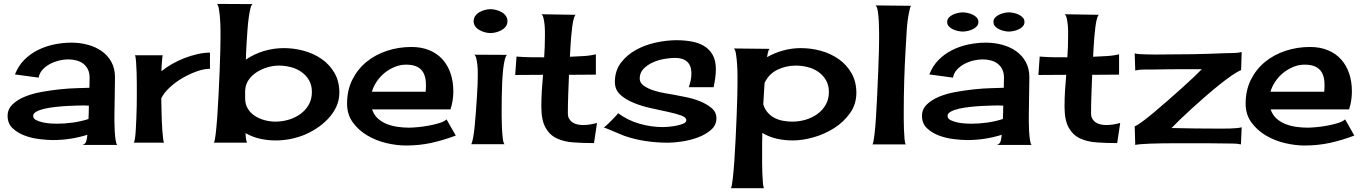

<svg xmlns="http://www.w3.org/2000/svg" viewBox="-20 -741 7083 997"><path d="M408.2 11.7Q424.8 6.8 428.7 -10.3Q432.6 -27.3 433.6 -41Q389.6 -27.3 344.7 -20.5Q299.8 -13.7 254.9 -13.7Q225.6 -13.7 185.1 -18.6Q144.5 -23.4 107.9 -37.1Q71.3 -50.8 45.4 -75.2Q19.5 -99.6 19.5 -139.6Q19.5 -173.8 44.4 -198.2Q69.3 -222.7 108.4 -238.8Q147.5 -254.9 196.3 -263.7Q245.1 -272.5 292 -277.3Q338.9 -282.2 379.9 -283.2Q420.9 -284.2 444.3 -285.2Q444.3 -298.8 444.8 -311.5Q445.3 -324.2 445.3 -337.9Q445.3 -362.3 436.5 -380.4Q427.7 -398.4 412.6 -410.2Q397.5 -421.9 377 -427.2Q356.4 -432.6 334 -432.6Q312.5 -432.6 287.6 -426.8Q262.7 -420.9 240.2 -409.2Q217.8 -397.5 201.2 -379.4Q184.6 -361.3 180.7 -337.9L57.6 -354.5Q75.2 -399.4 106.4 -430.7Q137.7 -461.9 177.2 -481.4Q216.8 -501 261.7 -510.3Q306.6 -519.5 351.6 -519.5Q394.5 -519.5 435.1 -508.8Q475.6 -498 507.3 -476.1Q539.1 -454.1 558.1 -419.9Q577.1 -385.7 577.1 -338.9Q577.1 -289.1 575.7 -239.7Q574.2 -190.4 574.2 -140.6Q574.2 -131.8 574.2 -108.9Q574.2 -85.9 575.7 -61Q577.1 -36.1 580.1 -15.1Q583 5.9 588.9 11.7ZM152.3 -139.6Q152.3 -125 168 -117.2Q183.6 -109.4 204.6 -105Q225.6 -100.6 246.1 -99.6Q266.6 -98.6 275.4 -98.6Q316.4 -98.6 358.4 -104.5Q400.4 -110.4 439.5 -123Q440.4 -140.6 440.9 -158.2Q441.4 -175.8 441.4 -192.4L416 -193.4Q407.2 -193.4 384.3 -192.9Q361.3 -192.4 332 -190.9Q302.7 -189.5 271 -186Q239.3 -182.6 212.9 -176.8Q186.5 -170.9 169.4 -161.6Q152.3 -152.3 152.3 -139.6Z M818.4 -371.1Q841.8 -390.6 872.6 -408.2Q903.3 -425.8 937 -439Q970.7 -452.1 1005.4 -460Q1040 -467.8 1070.3 -467.8V-383.8Q1039.1 -383.8 1001 -370.1Q962.9 -356.4 926.3 -335Q889.6 -313.5 860.4 -286.1Q831.1 -258.8 817.4 -230.5Q817.4 -223.6 817.9 -205.1Q818.4 -186.5 818.8 -162.1Q819.3 -137.7 820.3 -110.8Q821.3 -84 823.2 -60.5Q825.2 -37.1 827.1 -20.5Q829.1 -3.9 832 0H673.8Q677.7 -2 680.7 -21Q683.6 -40 685.1 -67.4Q686.5 -94.7 688 -126.5Q689.5 -158.2 689.9 -187.5Q690.4 -216.8 690.4 -238.3Q690.4 -259.8 690.4 -266.6Q690.4 -275.4 690.4 -303.7Q690.4 -332 689.5 -363.3Q688.5 -394.5 686.5 -421.4Q684.6 -448.2 680.7 -454.1H825.2Q823.2 -448.2 822.3 -437Q821.3 -425.8 820.3 -413.1Q819.3 -400.4 818.8 -388.7Q818.4 -377 818.4 -371.1Z M1454.1 -491.2Q1506.8 -491.2 1558.1 -477.1Q1609.4 -462.9 1650.4 -434.6Q1691.4 -406.2 1716.8 -362.3Q1742.2 -318.4 1742.2 -259.8Q1742.2 -219.7 1725.6 -185.1Q1709 -150.4 1681.6 -122.1Q1654.3 -93.8 1620.6 -72.3Q1586.9 -50.8 1553.7 -38.1Q1484.4 -11.7 1411.1 -11.7Q1370.1 -11.7 1330.6 -20.5Q1291 -29.3 1254.9 -49.8Q1255.9 -39.1 1256.8 -24.9Q1257.8 -10.7 1262.7 0H1090.8Q1095.7 -7.8 1100.1 -45.9Q1104.5 -84 1108.4 -137.7Q1112.3 -191.4 1115.2 -253.9Q1118.2 -316.4 1120.6 -374Q1123 -431.6 1124 -477.5Q1125 -523.4 1125 -543.9Q1125 -554.7 1125 -581.5Q1125 -608.4 1123 -637.7Q1121.1 -667 1117.2 -691.4Q1113.3 -715.8 1106.4 -720.7L1292 -719.7Q1285.2 -716.8 1280.3 -697.3Q1275.4 -677.7 1271.5 -648.9Q1267.6 -620.1 1265.1 -585.9Q1262.7 -551.8 1260.7 -521Q1258.8 -490.2 1257.8 -465.8Q1256.8 -441.4 1256.8 -431.6Q1299.8 -460.9 1350.6 -476.1Q1401.4 -491.2 1454.1 -491.2ZM1410.2 -109.4Q1444.3 -109.4 1478 -119.1Q1511.7 -128.9 1539.1 -148.4Q1566.4 -168 1583 -196.8Q1599.6 -225.6 1599.6 -263.7Q1599.6 -298.8 1584.5 -324.7Q1569.3 -350.6 1544.9 -367.7Q1520.5 -384.8 1489.7 -392.6Q1459 -400.4 1427.7 -400.4Q1399.4 -400.4 1369.1 -391.6Q1338.9 -382.8 1313 -366.2Q1287.1 -349.6 1270.5 -325.2Q1253.9 -300.8 1252.9 -268.6V-230.5Q1252.9 -199.2 1267.1 -176.3Q1281.2 -153.3 1304.2 -138.7Q1327.1 -124 1355 -116.7Q1382.8 -109.4 1410.2 -109.4Z M2087.9 14.6Q2040 14.6 1986.3 2Q1932.6 -10.7 1887.2 -37.6Q1841.8 -64.5 1812 -105.5Q1782.2 -146.5 1782.2 -203.1Q1782.2 -272.5 1809.6 -327.1Q1836.9 -381.8 1882.8 -419.4Q1928.7 -457 1989.3 -477.1Q2049.8 -497.1 2116.2 -497.1Q2168.9 -497.1 2210 -480Q2251 -462.9 2278.3 -432.1Q2305.7 -401.4 2319.8 -359.4Q2334 -317.4 2334 -266.6Q2334 -217.8 2319.3 -172.9H1912.1Q1921.9 -143.6 1942.9 -125Q1963.9 -106.4 1990.7 -96.2Q2017.6 -85.9 2047.4 -82Q2077.1 -78.1 2103.5 -78.1Q2120.1 -78.1 2147.9 -80.6Q2175.8 -83 2205.1 -88.4Q2234.4 -93.8 2260.3 -101.6Q2286.1 -109.4 2298.8 -121.1L2346.7 -37.1Q2282.2 -12.7 2219.7 1Q2157.2 14.6 2087.9 14.6ZM2087.9 -405.3Q2058.6 -405.3 2029.8 -393.6Q2001 -381.8 1977.5 -362.8Q1954.1 -343.8 1936.5 -317.9Q1918.9 -292 1911.1 -264.6H2190.4Q2193.4 -293.9 2190.9 -319.8Q2188.5 -345.7 2177.7 -364.7Q2167 -383.8 2145.5 -394.5Q2124 -405.3 2087.9 -405.3Z M2442.4 -457 2614.3 -456.1Q2609.4 -455.1 2606.9 -447.8Q2604.5 -440.4 2602.5 -436.5Q2595.7 -412.1 2592.3 -377.4Q2588.9 -342.8 2587.4 -305.2Q2585.9 -267.6 2585.4 -232.4Q2585 -197.3 2585 -170.9Q2585 -162.1 2585 -135.3Q2585 -108.4 2586.4 -78.1Q2587.9 -47.9 2590.8 -22.9Q2593.8 2 2599.6 7.8H2426.8Q2431.6 1 2436.5 -24.4Q2441.4 -49.8 2444.8 -85Q2448.2 -120.1 2451.2 -160.6Q2454.1 -201.2 2456.5 -237.8Q2459 -274.4 2460 -303.2Q2460.9 -332 2460.9 -342.8Q2460.9 -348.6 2460.9 -366.2Q2460.9 -383.8 2459 -402.8Q2457 -421.9 2453.1 -438Q2449.2 -454.1 2442.4 -457ZM2527.3 -693.4Q2540 -693.4 2555.7 -689.5Q2571.3 -685.5 2584.5 -678.2Q2597.7 -670.9 2606.4 -658.7Q2615.2 -646.5 2615.2 -630.9Q2615.2 -615.2 2606.4 -603.5Q2597.7 -591.8 2584.5 -584.5Q2571.3 -577.1 2555.7 -573.2Q2540 -569.3 2527.3 -569.3Q2513.7 -569.3 2498.5 -573.2Q2483.4 -577.1 2470.2 -584.5Q2457 -591.8 2448.2 -603.5Q2439.5 -615.2 2439.5 -630.9Q2439.5 -646.5 2448.2 -658.7Q2457 -670.9 2470.2 -678.2Q2483.4 -685.5 2498.5 -689.5Q2513.7 -693.4 2527.3 -693.4Z M2928.7 -152.3Q2928.7 -135.7 2935.5 -124Q2942.4 -112.3 2953.6 -105Q2964.8 -97.7 2979 -94.7Q2993.2 -91.8 3007.8 -91.8Q3026.4 -91.8 3044.4 -94.7Q3062.5 -97.7 3080.1 -102.5L3064.5 2Q3007.8 2 2958 -1.5Q2908.2 -4.9 2871.1 -22.5Q2834 -40 2812.5 -78.6Q2791 -117.2 2791 -187.5Q2791 -228.5 2793.5 -270Q2795.9 -311.5 2799.8 -352.5L2655.3 -351.6L2662.1 -447.3Q2697.3 -444.3 2733.4 -443.8Q2769.5 -443.4 2805.7 -443.4Q2807.6 -471.7 2808.6 -498.5Q2809.6 -525.4 2809.6 -553.7Q2809.6 -559.6 2809.6 -577.1Q2809.6 -594.7 2807.6 -613.8Q2805.7 -632.8 2801.8 -648.4Q2797.9 -664.1 2791 -667L2970.7 -664.1Q2966.8 -664.1 2964.8 -658.2Q2962.9 -652.3 2960.9 -649.4Q2955.1 -630.9 2951.7 -604.5Q2948.2 -578.1 2945.8 -549.3Q2943.4 -520.5 2941.9 -493.7Q2940.4 -466.8 2939.5 -446.3Q2972.7 -448.2 3006.8 -449.7Q3041 -451.2 3074.2 -459V-353.5L2934.6 -352.5Q2932.6 -302.7 2930.7 -252.4Q2928.7 -202.1 2928.7 -152.3Z M3570.3 -359.4Q3570.3 -400.4 3548.3 -420.4Q3526.4 -440.4 3485.4 -440.4Q3461.9 -440.4 3430.2 -435.1Q3398.4 -429.7 3370.1 -417Q3341.8 -404.3 3321.8 -383.8Q3301.8 -363.3 3301.8 -333Q3301.8 -310.5 3323.7 -295.4Q3345.7 -280.3 3375 -271Q3404.3 -261.7 3434.1 -256.8Q3463.9 -252 3479.5 -249Q3503.9 -244.1 3541.5 -236.8Q3579.1 -229.5 3614.3 -215.3Q3649.4 -201.2 3674.8 -180.2Q3700.2 -159.2 3700.2 -127Q3700.2 -90.8 3671.9 -66.4Q3643.6 -42 3604 -27.3Q3564.5 -12.7 3521.5 -6.3Q3478.5 0 3450.2 0Q3391.6 0 3334 -8.3Q3276.4 -16.6 3220.7 -36.1Q3213.9 -39.1 3198.2 -45.4Q3182.6 -51.8 3165.5 -59.1Q3148.4 -66.4 3133.8 -72.3Q3119.1 -78.1 3115.2 -78.1Q3117.2 -79.1 3128.9 -89.8Q3140.6 -100.6 3153.8 -113.8Q3167 -127 3177.7 -138.7Q3188.5 -150.4 3189.5 -153.3Q3239.3 -116.2 3300.3 -98.6Q3361.3 -81.1 3422.9 -81.1Q3429.7 -81.1 3449.2 -82.5Q3468.8 -84 3489.7 -87.9Q3510.7 -91.8 3527.3 -98.6Q3543.9 -105.5 3543.9 -116.2Q3543.9 -131.8 3516.6 -141.6Q3489.3 -151.4 3447.8 -160.2Q3406.2 -168.9 3358.4 -179.7Q3310.5 -190.4 3269 -207.5Q3227.5 -224.6 3200.2 -250Q3172.9 -275.4 3172.9 -315.4Q3172.9 -374 3204.6 -415.5Q3236.3 -457 3284.2 -482.9Q3332 -508.8 3387.7 -520.5Q3443.4 -532.2 3492.2 -532.2Q3532.2 -532.2 3569.3 -525.9Q3606.4 -519.5 3634.8 -502.9Q3663.1 -486.3 3680.2 -457Q3697.3 -427.7 3697.3 -380.9Q3697.3 -357.4 3693.8 -334Q3690.4 -310.5 3685.5 -288.1H3556.6Q3562.5 -304.7 3566.4 -322.8Q3570.3 -340.8 3570.3 -359.4Z M4138.7 -491.2Q4191.4 -491.2 4242.7 -477.1Q4293.9 -462.9 4335 -434.1Q4376 -405.3 4401.4 -361.3Q4426.8 -317.4 4426.8 -258.8Q4426.8 -200.2 4394.5 -154.3Q4362.3 -108.4 4313 -76.7Q4263.7 -44.9 4205.6 -28.3Q4147.5 -11.7 4095.7 -11.7Q4054.7 -11.7 4014.6 -20.5Q3974.6 -29.3 3938.5 -50.8Q3937.5 -20.5 3937.5 9.3Q3937.5 39.1 3937.5 69.3Q3937.5 80.1 3937.5 105Q3937.5 129.9 3938.5 157.2Q3939.5 184.6 3941.4 207.5Q3943.4 230.5 3947.3 236.3H3775.4Q3780.3 228.5 3784.7 190.4Q3789.1 152.3 3793 98.1Q3796.9 43.9 3799.8 -19Q3802.7 -82 3805.2 -139.6Q3807.6 -197.3 3808.6 -243.7Q3809.6 -290 3809.6 -310.5Q3809.6 -321.3 3809.6 -348.6Q3809.6 -376 3807.6 -405.8Q3805.7 -435.5 3801.8 -460Q3797.9 -484.4 3791 -489.3L3976.6 -487.3Q3969.7 -480.5 3967.3 -467.3Q3964.8 -454.1 3962.9 -444.3Q4002.9 -466.8 4047.4 -479Q4091.8 -491.2 4138.7 -491.2ZM4094.7 -109.4Q4128.9 -109.4 4162.6 -119.1Q4196.3 -128.9 4223.6 -148.4Q4251 -168 4267.6 -196.8Q4284.2 -225.6 4284.2 -263.7Q4284.2 -298.8 4269 -324.7Q4253.9 -350.6 4229.5 -367.7Q4205.1 -384.8 4174.3 -392.6Q4143.6 -400.4 4112.3 -400.4Q4061.5 -400.4 4017.1 -378.9Q3972.7 -357.4 3950.2 -310.5Q3948.2 -282.2 3946.8 -254.9Q3945.3 -227.5 3943.4 -199.2Q3951.2 -173.8 3966.8 -156.2Q3982.4 -138.7 4002.4 -128.4Q4022.5 -118.2 4046.4 -113.8Q4070.3 -109.4 4094.7 -109.4Z M4544.9 -535.2Q4544.9 -543.9 4544.9 -570.8Q4544.9 -597.7 4543.5 -627.9Q4542 -658.2 4538.1 -683.1Q4534.2 -708 4526.4 -712.9L4712.9 -710.9Q4708 -710 4705.6 -699.2Q4703.1 -688.5 4702.1 -684.6Q4691.4 -635.7 4688.5 -585.4Q4685.5 -535.2 4682.6 -485.4Q4677.7 -402.3 4675.3 -321.3Q4672.9 -240.2 4672.9 -157.2Q4672.9 -149.4 4672.9 -124.5Q4672.9 -99.6 4673.8 -72.3Q4674.8 -44.9 4676.8 -21Q4678.7 2.9 4683.6 8.8H4510.7Q4515.6 1 4520.5 -38.6Q4525.4 -78.1 4528.8 -133.3Q4532.2 -188.5 4535.2 -252.4Q4538.1 -316.4 4540.5 -374Q4543 -431.6 4543.9 -475.6Q4544.9 -519.5 4544.9 -535.2Z M5156.2 11.7Q5172.9 6.8 5176.8 -10.3Q5180.7 -27.3 5181.6 -41Q5137.7 -27.3 5092.8 -20.5Q5047.9 -13.7 5002.9 -13.7Q4973.6 -13.7 4933.1 -18.6Q4892.6 -23.4 4856 -37.1Q4819.3 -50.8 4793.5 -75.2Q4767.6 -99.6 4767.6 -139.6Q4767.6 -173.8 4792.5 -198.2Q4817.4 -222.7 4856.4 -238.8Q4895.5 -254.9 4944.3 -263.7Q4993.2 -272.5 5040 -277.3Q5086.9 -282.2 5127.9 -283.2Q5168.9 -284.2 5192.4 -285.2Q5192.4 -298.8 5192.9 -311.5Q5193.4 -324.2 5193.4 -337.9Q5193.4 -362.3 5184.6 -380.4Q5175.8 -398.4 5160.6 -410.2Q5145.5 -421.9 5125 -427.2Q5104.5 -432.6 5082 -432.6Q5060.5 -432.6 5035.6 -426.8Q5010.7 -420.9 4988.3 -409.2Q4965.8 -397.5 4949.2 -379.4Q4932.6 -361.3 4928.7 -337.9L4805.7 -354.5Q4823.2 -399.4 4854.5 -430.7Q4885.7 -461.9 4925.3 -481.4Q4964.8 -501 5009.8 -510.3Q5054.7 -519.5 5099.6 -519.5Q5142.6 -519.5 5183.1 -508.8Q5223.6 -498 5255.4 -476.1Q5287.1 -454.1 5306.2 -419.9Q5325.2 -385.7 5325.2 -338.9Q5325.2 -289.1 5323.7 -239.7Q5322.3 -190.4 5322.3 -140.6Q5322.3 -131.8 5322.3 -108.9Q5322.3 -85.9 5323.7 -61Q5325.2 -36.1 5328.1 -15.1Q5331.1 5.9 5336.9 11.7ZM4900.4 -139.6Q4900.4 -125 4916 -117.2Q4931.6 -109.4 4952.6 -105Q4973.6 -100.6 4994.1 -99.6Q5014.6 -98.6 5023.4 -98.6Q5064.5 -98.6 5106.4 -104.5Q5148.4 -110.4 5187.5 -123Q5188.5 -140.6 5189 -158.2Q5189.5 -175.8 5189.5 -192.4L5164.1 -193.4Q5155.3 -193.4 5132.3 -192.9Q5109.4 -192.4 5080.1 -190.9Q5050.8 -189.5 5019 -186Q4987.3 -182.6 4960.9 -176.8Q4934.6 -170.9 4917.5 -161.6Q4900.4 -152.3 4900.4 -139.6ZM5060.5 -627Q5060.5 -613.3 5051.8 -604Q5043 -594.7 5030.8 -588.9Q5018.6 -583 5004.4 -580.1Q4990.2 -577.1 4979.5 -577.1Q4968.8 -577.1 4954.6 -580.1Q4940.4 -583 4928.2 -588.9Q4916 -594.7 4907.2 -604Q4898.4 -613.3 4898.4 -627Q4898.4 -640.6 4907.2 -649.9Q4916 -659.2 4928.2 -665Q4940.4 -670.9 4954.6 -673.8Q4968.8 -676.8 4979.5 -676.8Q4990.2 -676.8 5004.4 -673.8Q5018.6 -670.9 5030.8 -665Q5043 -659.2 5051.8 -649.9Q5060.5 -640.6 5060.5 -627ZM5218.8 -676.8Q5229.5 -676.8 5243.7 -673.8Q5257.8 -670.9 5270 -665Q5282.2 -659.2 5291 -649.9Q5299.8 -640.6 5299.8 -627Q5299.8 -613.3 5291 -604Q5282.2 -594.7 5270 -588.9Q5257.8 -583 5243.7 -580.1Q5229.5 -577.1 5218.8 -577.1Q5208 -577.1 5194.3 -580.1Q5180.7 -583 5168.5 -588.9Q5156.2 -594.7 5147.5 -604Q5138.7 -613.3 5138.7 -627Q5138.7 -640.6 5147.5 -649.9Q5156.2 -659.2 5168.5 -665Q5180.7 -670.9 5194.3 -673.8Q5208 -676.8 5218.8 -676.8Z M5645.5 -152.3Q5645.5 -135.7 5652.3 -124Q5659.2 -112.3 5670.4 -105Q5681.6 -97.7 5695.8 -94.7Q5710 -91.8 5724.6 -91.8Q5743.2 -91.8 5761.2 -94.7Q5779.3 -97.7 5796.9 -102.5L5781.2 2Q5724.6 2 5674.8 -1.5Q5625 -4.9 5587.9 -22.5Q5550.8 -40 5529.3 -78.6Q5507.8 -117.2 5507.8 -187.5Q5507.8 -228.5 5510.3 -270Q5512.7 -311.5 5516.6 -352.5L5372.1 -351.6L5378.9 -447.3Q5414.1 -444.3 5450.2 -443.8Q5486.3 -443.4 5522.5 -443.4Q5524.4 -471.7 5525.4 -498.5Q5526.4 -525.4 5526.4 -553.7Q5526.4 -559.6 5526.4 -577.1Q5526.4 -594.7 5524.4 -613.8Q5522.5 -632.8 5518.6 -648.4Q5514.6 -664.1 5507.8 -667L5687.5 -664.1Q5683.6 -664.1 5681.6 -658.2Q5679.7 -652.3 5677.7 -649.4Q5671.9 -630.9 5668.5 -604.5Q5665 -578.1 5662.6 -549.3Q5660.2 -520.5 5658.7 -493.7Q5657.2 -466.8 5656.2 -446.3Q5689.5 -448.2 5723.6 -449.7Q5757.8 -451.2 5791 -459V-353.5L5651.4 -352.5Q5649.4 -302.7 5647.5 -252.4Q5645.5 -202.1 5645.5 -152.3Z M6424.8 -377Q6405.3 -369.1 6375.5 -348.6Q6345.7 -328.1 6311 -300.3Q6276.4 -272.5 6239.3 -240.2Q6202.1 -208 6168.5 -177.2Q6134.8 -146.5 6106.9 -119.6Q6079.1 -92.8 6063.5 -76.2Q6183.6 -73.2 6302.7 -73.2Q6314.5 -73.2 6331.5 -73.2Q6348.6 -73.2 6366.7 -73.7Q6384.8 -74.2 6400.9 -75.7Q6417 -77.1 6427.7 -80.1L6423.8 8.8Q6402.3 3.9 6380.4 4.4Q6358.4 4.9 6335.9 3.9Q6293 2.9 6251 2.9Q6209 2.9 6167 2.9Q6156.2 2.9 6131.8 2.9Q6107.4 2.9 6077.1 2.9Q6046.9 2.9 6013.7 3.4Q5980.5 3.9 5951.7 4.9Q5922.9 5.9 5901.9 7.8Q5880.9 9.8 5875 11.7L5872.1 -86.9L5877.9 -85.9L5876 -86.9Q5886.7 -90.8 5913.1 -110.4Q5939.5 -129.9 5973.1 -158.2Q6006.8 -186.5 6045.4 -220.2Q6084 -253.9 6118.7 -285.2Q6153.3 -316.4 6180.7 -342.3Q6208 -368.2 6220.7 -381.8H6132.8Q6089.8 -381.8 6047.9 -381.3Q6005.9 -380.9 5963.9 -379.9Q5941.4 -379.9 5918.9 -379.9Q5896.5 -379.9 5875 -375L5872.1 -463.9Q5881.8 -460.9 5898.4 -460Q5915 -459 5933.1 -458.5Q5951.2 -458 5968.3 -458Q5985.4 -458 5996.1 -458Q6083 -458 6168.9 -459.5Q6254.9 -460.9 6340.8 -464.8Q6362.3 -465.8 6384.8 -465.8Q6407.2 -465.8 6427.7 -470.7Z M6753.9 14.6Q6706.1 14.6 6652.3 2Q6598.6 -10.7 6553.2 -37.6Q6507.8 -64.5 6478 -105.5Q6448.2 -146.5 6448.2 -203.1Q6448.2 -272.5 6475.6 -327.1Q6502.9 -381.8 6548.8 -419.4Q6594.7 -457 6655.3 -477.1Q6715.8 -497.1 6782.2 -497.1Q6835 -497.1 6876 -480Q6917 -462.9 6944.3 -432.1Q6971.7 -401.4 6985.8 -359.4Q7000 -317.4 7000 -266.6Q7000 -217.8 6985.4 -172.9H6578.1Q6587.9 -143.6 6608.9 -125Q6629.9 -106.4 6656.7 -96.2Q6683.6 -85.9 6713.4 -82Q6743.2 -78.1 6769.5 -78.1Q6786.1 -78.1 6814 -80.6Q6841.8 -83 6871.1 -88.4Q6900.4 -93.8 6926.3 -101.6Q6952.1 -109.4 6964.8 -121.1L7012.7 -37.1Q6948.2 -12.7 6885.7 1Q6823.2 14.6 6753.9 14.6ZM6753.9 -405.3Q6724.6 -405.3 6695.8 -393.6Q6667 -381.8 6643.6 -362.8Q6620.1 -343.8 6602.5 -317.9Q6585 -292 6577.1 -264.6H6856.4Q6859.4 -293.9 6856.9 -319.8Q6854.5 -345.7 6843.8 -364.7Q6833 -383.8 6811.5 -394.5Q6790 -405.3 6753.9 -405.3Z"/></svg>

Font: Cherry Cream Soda
Style: Regular
Weight: 400
Designer: Font Diner, Inc
Foundry: Font Diner, Inc
Version: Version 1.001